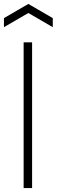

<svg xmlns="http://www.w3.org/2000/svg" viewBox="-41 -955 288 975"><path d="M79 -740H122V0H79ZM-21 -863 103 -935 227 -863V-817L103 -889L-21 -817Z"/></svg>

Font: Encode Sans Compressed
Style: ExtraLight
Weight: 200
Designer: Pablo Impallari, Andres Torresi
Foundry: Pablo Impallari, Andres Torresi
Version: Version 1.000; ttfautohint (v1.00) -l 8 -r 50 -G 200 -x 14 -